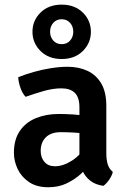

<svg xmlns="http://www.w3.org/2000/svg" viewBox="-20 -794 548 828"><path d="M40 -135Q40 -192.5 65.8 -229.8Q91.5 -267 135.5 -284.8Q179.5 -302.5 233 -302.5Q259.5 -302.5 294.5 -300.5Q329.5 -298.5 359.5 -292V-214.5Q334 -220.5 301.2 -222.2Q268.5 -224 242 -224Q200 -224 177.8 -202Q155.5 -180 155.5 -143Q155.5 -115 171.5 -96Q187.5 -77 217.5 -77Q252 -77 290.2 -101.2Q328.5 -125.5 354.5 -172L372 -88Q353.5 -66 327.5 -42.8Q301.5 -19.5 267 -3Q232.5 13.5 188.5 13.5Q138 13.5 105.2 -8.8Q72.5 -31 56.2 -65Q40 -99 40 -135ZM466.5 -52.5Q463 -37 450.8 -19Q438.5 -1 425.5 7.5Q391 2.5 369 -15Q347 -32.5 336 -57.2Q325 -82 322.5 -108.5V-331Q322.5 -374 302.8 -393.5Q283 -413 245 -413Q209 -413 169.5 -401.8Q130 -390.5 90.5 -376.5Q77 -390.5 68.5 -414.2Q60 -438 58.5 -461Q88 -473 124.8 -483.5Q161.5 -494 199.8 -500Q238 -506 272 -506Q319.5 -506 357.2 -488.5Q395 -471 416.8 -433.8Q438.5 -396.5 438.5 -337.5V-133Q438.5 -106.5 444.2 -86.5Q450 -66.5 466.5 -52.5ZM120 -657Q120 -608.5 154.8 -574Q189.5 -539.5 246 -539.5Q302.5 -539.5 337.2 -574Q372 -608.5 372 -657Q372 -705.5 337.2 -739.8Q302.5 -774 246 -774Q189.5 -774 154.8 -739.8Q120 -705.5 120 -657ZM196 -657Q196 -680 209.8 -695.5Q223.5 -711 246 -711Q268.5 -711 282.2 -695.5Q296 -680 296 -657Q296 -634.5 282.2 -619Q268.5 -603.5 246 -603.5Q223.5 -603.5 209.8 -619Q196 -634.5 196 -657Z"/></svg>

Font: Signika Medium
Style: Regular
Weight: 500
Designer: Anna Giedry
Foundry: Anna Giedry
Version: Version 2.000